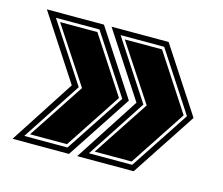

<svg xmlns="http://www.w3.org/2000/svg" viewBox="-66 -533 654 562"><g transform="rotate(15 260.5 -252.0)"><path d="M209 -56 336 -252 208 -448H381L509 -252L380 -56ZM240 -73H371L489 -252L372 -431H240L357 -252ZM255 -82 367 -252 255 -422H368L479 -252L367 -82ZM13 -56 140 -252 12 -448H185L313 -252L184 -56ZM44 -73H175L293 -252L176 -431H44L161 -252ZM59 -82 171 -252 59 -422H172L283 -252L171 -82Z"/></g></svg>

Font: Alumni Sans Collegiate One SC
Style: Regular
Weight: 400
Designer: Robert E. Leuschke
Foundry: Robert E. Leuschke
Version: Version 1.100